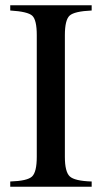

<svg xmlns="http://www.w3.org/2000/svg" viewBox="-20 -711 388 731"><path d="M120 -114V-577Q120 -635 103 -651Q86 -667 19 -671V-691H329V-671Q263 -668 245 -651.5Q227 -635 227 -577V-114Q227 -57 245.5 -39.5Q264 -22 329 -20V0H19V-20Q84 -22 102 -39Q120 -56 120 -114Z"/></svg>

Font: MM Ethnic
Style: Regular
Weight: 400
Designer: Khon Soe Zaw Thu
Version: Version 1.00 July 18, 2016, initial release